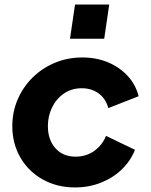

<svg xmlns="http://www.w3.org/2000/svg" viewBox="-20 -810 662 842"><path d="M309 12Q230 12 167.5 -23Q105 -58 69.5 -119Q34 -180 34 -257Q34 -320 58 -375Q82 -430 124 -471Q166 -512 221.5 -535Q277 -558 341 -558Q403 -558 454 -536.5Q505 -515 540 -477Q575 -439 588 -388L455 -336Q444 -377 413 -400Q382 -423 339 -423Q294 -423 260.5 -400Q227 -377 208.5 -339Q190 -301 190 -257Q190 -197 223 -160Q256 -123 311 -123Q358 -123 393 -148Q428 -173 445 -214L572 -153Q553 -105 514.5 -67.5Q476 -30 423 -9Q370 12 309 12ZM287 -640 309 -790H459L437 -640Z"/></svg>

Font: Plus Jakarta Sans ExtraBold
Style: Italic
Weight: 800
Italic angle: -8°
Designer: Gumpita Rahayu
Foundry: Tokotype
Version: Version 2.071; ttfautohint (v1.8.4.7-5d5b);gftools[0.9.29]